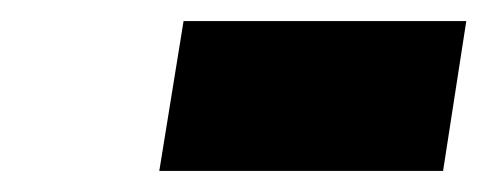

<svg xmlns="http://www.w3.org/2000/svg" viewBox="-20 -763 462 182"><path d="M131 -601 154 -743H422L400 -601Z"/></svg>

Font: Georama SemiCondensed Black
Style: Italic
Weight: 900
Width: 4
Italic angle: -9°
Designer: Jean-Baptiste Levee
Foundry: Production Type
Version: Version 1.000